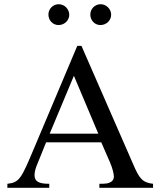

<svg xmlns="http://www.w3.org/2000/svg" viewBox="-20 -892 762 912"><path d="M447 -257H216L331 -532ZM707 0V-19C655 -25 641 -46 613 -111L367 -674H347L141 -186C82 -46 73 -25 15 -19V0H214V-19C166 -19 144 -29 144 -60C144 -72 148 -89 153 -102L199 -216H461L502 -122C514 -94 521 -67 521 -52C521 -43 515 -32 507 -28C495 -21 488 -19 452 -19V0ZM309 -822C309 -849 286 -872 259 -872C232 -872 210 -850 210 -823C210 -795 231 -773 258 -773C286 -773 309 -795 309 -822ZM508 -822C508 -849 485 -872 458 -872C431 -872 409 -850 409 -823C409 -795 430 -773 457 -773C485 -773 508 -795 508 -822Z"/></svg>

Font: XITS Math
Style: Regular
Weight: 400
Designer: MicroPress Inc., with final additions and corrections provided by Coen Hoffman, Elsevier (retired)
Version: Version 1.302